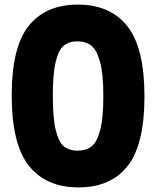

<svg xmlns="http://www.w3.org/2000/svg" viewBox="-20 -799 680 836"><path d="M31 -384Q31 -594 105 -686.5Q179 -779 319 -779Q460 -779 534.5 -685Q609 -591 609 -379Q609 -169 535.5 -76Q462 17 322 17Q181 17 106 -77Q31 -171 31 -384ZM430 -381Q430 -478 415.5 -530Q401 -582 377 -600.5Q353 -619 317 -619Q281 -619 258 -600.5Q235 -582 222.5 -530Q210 -478 210 -382Q210 -284 223 -231.5Q236 -179 259 -161Q282 -143 318 -143Q354 -143 378 -161Q402 -179 416 -231.5Q430 -284 430 -381Z"/></svg>

Font: Open Sauce Sans Black
Style: Regular
Weight: 900
Designer: Alfredo Marco Pradil
Foundry: Creative Sauce Fz LLC
Version: Version 1.477